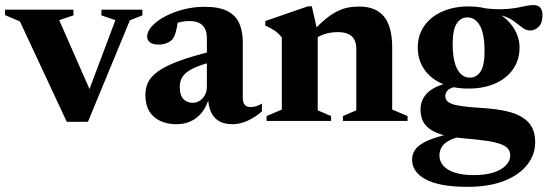

<svg xmlns="http://www.w3.org/2000/svg" viewBox="-30 -480 2173 762"><path d="M485.5 -399.5 319 3.5H235L49 -395L-10 -420V-441.5H261.5V-419L205 -400L343.5 -85L308.5 -82.5L428 -400L372.5 -419V-441.5H535V-419Z M813 -277 815.5 -235Q774 -225 748 -213.8Q722 -202.5 708 -190.5Q694 -178.5 688.8 -164.8Q683.5 -151 683.5 -135Q683.5 -102 697.8 -87Q712 -72 734.5 -72Q750.5 -72 763.2 -80.5Q776 -89 783.5 -103.2Q791 -117.5 791 -135.5V-330.5Q791 -361 774.2 -378.8Q757.5 -396.5 721.5 -396.5Q706.5 -396.5 690.5 -393.5Q674.5 -390.5 661.5 -385L679 -419Q675.5 -389.5 671.8 -370.8Q668 -352 664 -341.2Q660 -330.5 654 -324Q646 -314.5 631.2 -308.8Q616.5 -303 600 -303Q578 -303 566 -311.2Q554 -319.5 554 -334.5Q554 -355.5 573.5 -376.8Q593 -398 625.8 -415.2Q658.5 -432.5 699 -442.8Q739.5 -453 782 -453Q840.5 -453 873.5 -435.5Q906.5 -418 920 -386.5Q933.5 -355 933.5 -313.5V-92Q933.5 -79.5 937 -71.2Q940.5 -63 947.5 -59Q954.5 -55 965 -55Q974.5 -55 986 -58.2Q997.5 -61.5 1009.5 -69V-38Q982 -14 951.8 -0.5Q921.5 13 893.5 13Q859 13 837.8 -0.2Q816.5 -13.5 806.5 -37.5Q796.5 -61.5 795.5 -94L800.5 -95Q791 -59 772.2 -35Q753.5 -11 727.8 1Q702 13 671 13Q615.5 13 581.2 -16.2Q547 -45.5 547 -103.5Q547 -131.5 558.2 -154.2Q569.5 -177 598.2 -197.5Q627 -218 679.2 -237.5Q731.5 -257 813 -277Z M1231 -351.5V-42L1284 -19.5V0H1028V-19.5L1088.5 -45V-331Q1077 -346.5 1061.8 -357.2Q1046.5 -368 1023 -378.5V-396.5L1192 -455H1207.5ZM1331 -19.5 1384 -42V-285.5Q1384 -308.5 1376 -323.2Q1368 -338 1351.8 -345.2Q1335.5 -352.5 1310.5 -352.5Q1281 -352.5 1256.2 -344Q1231.5 -335.5 1216 -322L1197.5 -341.5Q1230 -377 1256 -399.2Q1282 -421.5 1304.5 -433.2Q1327 -445 1349 -449.5Q1371 -454 1395.5 -454Q1462 -454 1494.2 -414Q1526.5 -374 1526.5 -291V-45L1587.5 -19.5V0H1331Z M1825.5 261.5Q1768.5 261.5 1727 253.8Q1685.5 246 1658.8 231.5Q1632 217 1618.8 197.5Q1605.5 178 1605.5 154Q1605.5 135.5 1614.2 119.5Q1623 103.5 1645 89.8Q1667 76 1706 64Q1745 52 1805.5 41H1850.5L1851 51Q1794.5 59.5 1765 72Q1735.5 84.5 1724.8 100.8Q1714 117 1714 136.5Q1714 160 1729.5 177.8Q1745 195.5 1775.5 205.2Q1806 215 1851.5 215Q1896.5 215 1928.8 204.5Q1961 194 1978 176Q1995 158 1995 137.5Q1995 121.5 1986.2 110.5Q1977.5 99.5 1956.8 91.8Q1936 84 1900.2 78.8Q1864.5 73.5 1810.5 69Q1756.5 64.5 1722.8 54Q1689 43.5 1670.5 28Q1652 12.5 1645.2 -6.8Q1638.5 -26 1639 -48Q1640 -91 1674.5 -118.5Q1709 -146 1774.5 -155.5L1792 -137.5Q1762 -134 1749.8 -124.2Q1737.5 -114.5 1737.5 -99Q1737.5 -88 1743.2 -80.5Q1749 -73 1764.8 -67.2Q1780.5 -61.5 1810.2 -57.8Q1840 -54 1888.5 -51Q1942 -47.5 1980.8 -38.5Q2019.5 -29.5 2044.8 -13.2Q2070 3 2082 26.8Q2094 50.5 2094 83Q2094.5 132.5 2063.2 173Q2032 213.5 1972 237.5Q1912 261.5 1825.5 261.5ZM1829.5 -128.5Q1767 -128.5 1721.8 -149.2Q1676.5 -170 1652.2 -207Q1628 -244 1628 -291Q1628 -340.5 1653.8 -377.2Q1679.5 -414 1725.2 -434.2Q1771 -454.5 1830 -454.5Q1881 -454.5 1918.5 -440.2Q1956 -426 1981.2 -402Q2006.5 -378 2019.2 -349.5Q2032 -321 2032 -292Q2032 -242.5 2006.2 -205.5Q1980.5 -168.5 1935 -148.5Q1889.5 -128.5 1829.5 -128.5ZM1834.5 -172Q1862 -172 1877.8 -197Q1893.5 -222 1893 -277.5Q1893 -347 1874.2 -379Q1855.5 -411 1825.5 -411Q1798 -411 1782.2 -386Q1766.5 -361 1766.5 -305.5Q1767 -236 1785.8 -203.8Q1804.5 -171.5 1834.5 -172ZM1897 -418.5 1885.5 -448Q1931.5 -442.5 1963.2 -443.5Q1995 -444.5 2017.5 -448.5Q2040 -452.5 2056.5 -456.2Q2073 -460 2088 -460Q2104.5 -460 2113.8 -450.2Q2123 -440.5 2123 -418.5Q2123 -389 2108 -374Q2093 -359 2075 -359Q2057.5 -359 2042.8 -370.5Q2028 -382 2009.8 -395.8Q1991.5 -409.5 1964.8 -417.5Q1938 -425.5 1897 -418.5Z"/></svg>

Font: Newsreader 24pt
Style: Bold
Weight: 700
Designer: Hugues Gentile
Foundry: Production Type
Version: Version 1.003